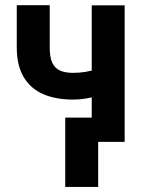

<svg xmlns="http://www.w3.org/2000/svg" viewBox="-20 -549 560 743"><path d="M462.4 -528.3V0H335V-528.3ZM404.8 -298.8V-195.3Q387.7 -187 364 -179.7Q340.3 -172.4 314.2 -168Q288.1 -163.6 263.2 -163.6Q195.8 -163.6 147 -184.8Q98.1 -206.1 71.5 -251Q44.9 -295.9 44.9 -365.2V-528.8H172.4V-365.2Q172.4 -328.1 182.1 -306.6Q191.9 -285.2 211.9 -276.1Q231.9 -267.1 263.2 -267.1Q288.6 -267.1 311.3 -271Q334 -274.9 356.9 -282Q379.9 -289.1 404.8 -298.8ZM359.9 -93.8V174.3H232.4V-93.8Z"/></svg>

Font: Roboto SemiCondensed SemiBold
Style: Regular
Weight: 600
Width: 4
Designer: Christian Robertson
Foundry: Google
Version: Version 3.009; 2024